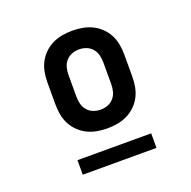

<svg xmlns="http://www.w3.org/2000/svg" viewBox="-97 -789 693 695"><g transform="rotate(-20 250.0 -441.5)"><path d="M250 -317Q230 -317 210.5 -320.5Q191 -324 173.5 -332.5Q156 -341 141.5 -355Q127 -369 118 -386.5Q109 -404 105.5 -423.5Q102 -443 102 -463V-547Q102 -567 105.5 -586.5Q109 -606 118 -623.5Q127 -641 141.5 -655Q156 -669 173.5 -677.5Q191 -686 210.5 -689.5Q230 -693 250 -693Q270 -693 289.5 -689.5Q309 -686 326.5 -677.5Q344 -669 358.5 -655Q373 -641 382 -623.5Q391 -606 394.5 -586.5Q398 -567 398 -547V-463Q398 -443 394.5 -423.5Q391 -404 382 -386.5Q373 -369 358.5 -355Q344 -341 326.5 -332.5Q309 -324 289.5 -320.5Q270 -317 250 -317ZM250 -389Q264 -389 277.5 -394Q291 -399 300.5 -410Q310 -421 313.5 -435Q317 -449 317 -463V-547Q317 -561 313.5 -575Q310 -589 300.5 -600Q291 -611 277.5 -616Q264 -621 250 -621Q236 -621 222.5 -616Q209 -611 199.5 -600Q190 -589 186.5 -575Q183 -561 183 -547V-463Q183 -449 186.5 -435Q190 -421 199.5 -410Q209 -399 222.5 -394Q236 -389 250 -389ZM108 -190V-246H392V-190Z"/></g></svg>

Font: Iosevka SS04 Medium
Style: Regular
Weight: 500
Monospace: yes
Designer: Belleve Invis
Foundry: Belleve Invis
Version: Version 19.0.0; ttfautohint (v1.8.4)